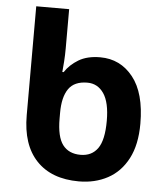

<svg xmlns="http://www.w3.org/2000/svg" viewBox="-54 -808 742 866"><g transform="rotate(5 317.0 -375.0)"><path d="M335 10Q211 10 143 -61.5Q75 -133 75 -267V-760H224V-583Q224 -553 222 -523.5Q220 -494 218 -475H224Q246 -509 285 -532.5Q324 -556 383 -556Q474 -556 531.5 -484Q589 -412 589 -273Q589 -178 556 -115Q523 -52 465.5 -21Q408 10 335 10ZM332 -110Q383 -110 410 -148Q437 -186 437 -273Q437 -356 409.5 -396.5Q382 -437 335 -437Q276 -437 250 -399.5Q224 -362 224 -291V-265Q224 -182 251.5 -146Q279 -110 332 -110Z"/></g></svg>

Font: Noto Sans
Style: Bold
Weight: 700
Designer: Monotype Design Team
Foundry: Monotype Imaging Inc.
Version: Version 2.000;GOOG;noto-source:20170915:90ef993387c0; ttfaut